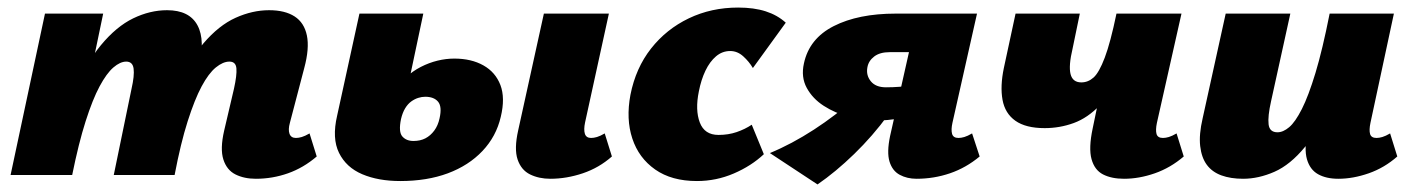

<svg xmlns="http://www.w3.org/2000/svg" viewBox="-20 -463 3736 508"><path d="M657 10Q626 10 603 -1.5Q580 -13 571 -41Q562 -69 573 -117L599 -228Q607 -264 605.5 -282Q604 -300 587 -300Q570 -300 551 -284.5Q532 -269 513.5 -234.5Q495 -200 476.5 -142Q458 -84 442 0H383Q408 -130 442.5 -215Q477 -300 518 -348Q559 -396 603.5 -416Q648 -436 692 -436Q734 -436 759.5 -419.5Q785 -403 792 -369Q799 -335 785 -283L747 -138Q742 -120 746 -109Q750 -98 763 -98Q770 -98 778.5 -100.5Q787 -103 799 -110L818 -49Q783 -19 742 -4.5Q701 10 657 10ZM8 0 99 -427H253L164 0ZM115 0Q139 -126 172.5 -210Q206 -294 247 -343.5Q288 -393 332.5 -414.5Q377 -436 422 -436Q481 -436 502.5 -396Q524 -356 505 -283L436 0H281L328 -228Q336 -263 333.5 -281.5Q331 -300 314 -300Q298 -300 280 -284.5Q262 -269 243.5 -234.5Q225 -200 206.5 -142Q188 -84 171 0Z M1039 16Q981 16 938.5 -2Q896 -20 877 -58.5Q858 -97 872 -157L931 -427H1100L1041 -148Q1034 -114 1044.5 -102Q1055 -90 1074 -90Q1092 -90 1105.5 -97Q1119 -104 1129 -117.5Q1139 -131 1143 -150Q1150 -181 1139 -194Q1128 -207 1105 -207Q1096 -207 1086.5 -204Q1077 -201 1068 -194.5Q1059 -188 1052 -176.5Q1045 -165 1041 -148L1019 -218Q1035 -241 1053.5 -258Q1072 -275 1093.5 -286Q1115 -297 1137.5 -302.5Q1160 -308 1182 -308Q1227 -308 1259 -290Q1291 -272 1304 -238Q1317 -204 1305 -154Q1293 -102 1256.5 -63.5Q1220 -25 1165 -4.5Q1110 16 1039 16ZM1436 10Q1406 10 1382.5 -1.5Q1359 -13 1349.5 -41Q1340 -69 1351 -118L1419 -427H1591L1528 -139Q1524 -120 1527.5 -109Q1531 -98 1544 -98Q1551 -98 1559.5 -100.5Q1568 -103 1580 -110L1599 -49Q1565 -19 1522 -4.5Q1479 10 1436 10Z M1824 16Q1757 16 1713.5 -14.5Q1670 -45 1653 -96.5Q1636 -148 1648 -212Q1662 -283 1702.5 -334.5Q1743 -386 1802.5 -414.5Q1862 -443 1933 -443Q1975 -443 2006 -433Q2037 -423 2059 -403L1972 -283Q1962 -300 1946.5 -314Q1931 -328 1912 -328Q1891 -328 1874.5 -314Q1858 -300 1846.5 -276Q1835 -252 1829 -221Q1819 -172 1831.5 -139Q1844 -106 1881 -106Q1907 -106 1929 -113.5Q1951 -121 1969 -133L2001 -55Q1968 -24 1921.5 -4Q1875 16 1824 16Z M2405 10Q2380 10 2360.5 -0.5Q2341 -11 2333.5 -35.5Q2326 -60 2335 -103L2385 -325H2334Q2308 -325 2293 -313.5Q2278 -302 2275 -285Q2271 -264 2284 -248Q2297 -232 2324 -232Q2362 -232 2393 -237.5Q2424 -243 2437 -251L2418 -173Q2390 -156 2359.5 -150Q2329 -144 2296 -144Q2262 -144 2225.5 -154Q2189 -164 2159.5 -183Q2130 -202 2114.5 -230.5Q2099 -259 2107 -295Q2121 -361 2186 -394Q2251 -427 2350 -427H2565L2500 -138Q2496 -120 2499 -109Q2502 -98 2516 -98Q2523 -98 2531.5 -100.5Q2540 -103 2552 -110L2572 -49Q2536 -19 2493.5 -4.5Q2451 10 2405 10ZM2143 25 2017 -58Q2075 -82 2133.5 -120Q2192 -158 2242 -203L2330 -159Q2289 -103 2240 -55.5Q2191 -8 2143 25Z M2744 -124Q2694 -124 2666.5 -143.5Q2639 -163 2632.5 -199Q2626 -235 2636 -283L2667 -427H2837L2818 -335Q2807 -289 2812.5 -267Q2818 -245 2841 -245Q2859 -245 2873.5 -258Q2888 -271 2903 -310.5Q2918 -350 2934 -427H2998Q2977 -337 2950 -278Q2923 -219 2890.5 -185Q2858 -151 2821 -137.5Q2784 -124 2744 -124ZM2954 10Q2921 10 2898.5 -1.5Q2876 -13 2868 -42Q2860 -71 2871 -123L2934 -427H3106L3041 -138Q3037 -119 3040 -108.5Q3043 -98 3057 -98Q3064 -98 3072.5 -100.5Q3081 -103 3093 -110L3112 -49Q3077 -19 3035.5 -4.5Q2994 10 2954 10Z M3269 10Q3236 10 3211.5 1Q3187 -8 3173 -27Q3159 -46 3155.5 -76.5Q3152 -107 3162 -150L3223 -427H3394L3343 -195Q3334 -155 3336.5 -134Q3339 -113 3360 -113Q3375 -113 3391 -126.5Q3407 -140 3424.5 -174.5Q3442 -209 3460.5 -270Q3479 -331 3498 -427H3566Q3540 -293 3506 -207.5Q3472 -122 3433 -74.5Q3394 -27 3352 -8.5Q3310 10 3269 10ZM3521 10Q3489 10 3467.5 -2Q3446 -14 3438 -41.5Q3430 -69 3440 -117L3503 -427H3668L3606 -138Q3602 -119 3605 -108.5Q3608 -98 3622 -98Q3629 -98 3637.5 -100.5Q3646 -103 3658 -110L3677 -49Q3643 -19 3601.5 -4.5Q3560 10 3521 10Z"/></svg>

Font: Ysabeau Office Black
Style: Italic
Weight: 900
Italic angle: -12°
Designer: Christian Thalmann (Catharsis Fonts)
Version: Version 2.001;gftools[0.9.30]; featfreeze: tnum,lnum,ss02